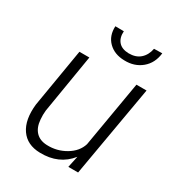

<svg xmlns="http://www.w3.org/2000/svg" viewBox="-176 -841 890 964"><g transform="rotate(30 269.0 -359.5)"><path d="M51.3 0ZM373 -66.4Q310.1 12.7 199.2 9.8Q124.5 8.3 87.9 -44.2Q51.3 -96.7 61.5 -189.9L118.2 -528.3H175.8L119.6 -188.5Q116.7 -162.1 119.1 -136.2Q122.6 -91.3 146 -66.9Q169.4 -42.5 210.4 -41Q269 -38.6 318.8 -68.1Q368.7 -97.7 383.3 -145.5L448.7 -528.3H507.3L415.5 0H358.9ZM482.4 -729.5Q475.6 -669.9 434.6 -635.7Q393.6 -601.6 334.5 -603.5Q276.9 -604.5 242.2 -638.9Q207.5 -673.3 210.4 -729.5L259.8 -729Q257.3 -690.4 276.6 -668.2Q295.9 -646 335.4 -645Q377 -644.5 402.3 -667Q427.7 -689.5 435.1 -728.5Z"/></g></svg>

Font: Roboto Light
Style: Italic
Weight: 300
Italic angle: -12°
Designer: Google
Version: Version 2.134; 2016; ttfautohint (v1.6)